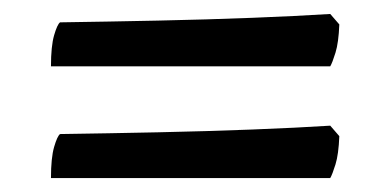

<svg xmlns="http://www.w3.org/2000/svg" viewBox="-20 -418 556 275"><path d="M53 -323Q53 -352 57.5 -367.5Q62 -383 66 -386Q135 -387 206 -388.5Q277 -390 341.5 -392.5Q406 -395 453 -398L466 -383Q465 -357 460.5 -342.5Q456 -328 453 -323ZM53 -163Q53 -192 57.5 -207.5Q62 -223 66 -226Q135 -227 206 -228.5Q277 -230 341.5 -232.5Q406 -235 453 -238L466 -223Q465 -197 460.5 -182.5Q456 -168 453 -163Z"/></svg>

Font: Texturina 12pt
Style: Bold
Weight: 700
Designer: Guillermo Torres Carreño
Foundry: Omnibus-Type
Version: Version 1.002